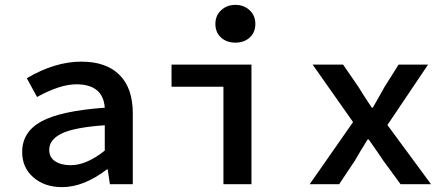

<svg xmlns="http://www.w3.org/2000/svg" viewBox="-20 -756 1840 788"><path d="M235 12Q163 12 117 -28Q71 -68 71 -132Q71 -215 150.5 -258Q230 -301 410 -314Q403 -410 293 -410Q227 -410 132 -358L90 -435Q205 -503 314 -503Q416 -503 470.5 -448.5Q525 -394 525 -291V0H431L422 -61H419Q324 12 235 12ZM270 -78Q335 -78 410 -138V-242Q284 -233 233 -208Q182 -183 182 -141Q182 -110 206.5 -94Q231 -78 270 -78Z M897 0V-400H684V-491H1012V0ZM864 -658Q864 -692 887.5 -714Q911 -736 946 -736Q981 -736 1004.5 -714Q1028 -692 1028 -658Q1028 -623 1005 -602Q982 -581 946 -581Q910 -581 887 -602Q864 -623 864 -658Z M1251 0 1429 -255 1263 -491H1388L1452 -398Q1459 -386 1468 -372Q1477 -358 1488.5 -340.5Q1500 -323 1506 -314H1510Q1519 -330 1536 -359.5Q1553 -389 1558 -399L1616 -491H1737L1570 -243L1749 0H1624L1553 -97Q1545 -109 1524.5 -139Q1504 -169 1493 -184H1489Q1459 -136 1436 -96L1372 0Z"/></svg>

Font: TypoPRO Source Code Pro
Style: Regular
Weight: 600
Monospace: yes
Designer: Paul D. Hunt, Teo Tuominen
Foundry: Adobe Systems Incorporated
Version: Version 2.010;PS 1.0;hotconv 1.0.84;makeotf.lib2.5.63406